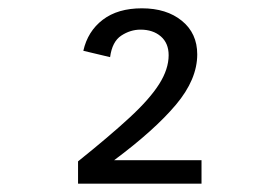

<svg xmlns="http://www.w3.org/2000/svg" viewBox="-20 -806 672 462"><path d="M167.8 -364V-417.7Q243.5 -478.4 291.8 -523Q340.2 -567.6 363 -603.7Q385.8 -639.7 385.8 -673.1Q385.8 -702.2 366.9 -718.5Q348 -734.7 318.1 -734.7Q293.7 -734.7 271.8 -720.3Q249.9 -705.9 244.9 -668.5L180.5 -683.8Q191.1 -730.8 227.2 -758.4Q263.3 -786 321.4 -786Q380.8 -786 417.7 -755.9Q454.6 -725.8 454.6 -675.2Q454.6 -614.9 403.3 -554Q352 -493 254.6 -420.5H464.9V-364Z"/></svg>

Font: Atkinson Hyperlegible Mono ExtraLight
Style: Regular
Weight: 200
Monospace: yes
Designer: Elliott Scott, Megan Eiswerth, Linus Boman, Theodore Petrosky, Letters from Sweden
Foundry: Applied Design Works, Letters from Sweden
Version: Version 2.001